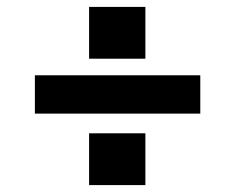

<svg xmlns="http://www.w3.org/2000/svg" viewBox="-20 -613 680 556"><path d="M401 -443H238V-593H401ZM560 -284H81V-395H560ZM401 -77H238V-227H401Z"/></svg>

Font: Open Sauce Sans ExtraBold
Style: Regular
Weight: 800
Designer: Alfredo Marco Pradil
Foundry: Creative Sauce Fz LLC
Version: Version 1.477